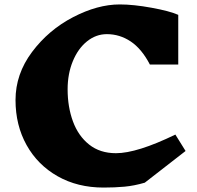

<svg xmlns="http://www.w3.org/2000/svg" viewBox="-20 -826 887 866"><path d="M784 -759V-535H656Q619 -606 569.5 -639Q520 -672 462 -672Q413 -672 372.5 -639.5Q332 -607 308.5 -550Q285 -493 285 -423Q285 -344 309 -278.5Q333 -213 382 -174Q431 -135 503 -135Q598 -135 771 -219L817 -145L633 -2Q585 12 541.5 16Q498 20 447 20Q330 20 240 -31Q150 -82 100 -171.5Q50 -261 50 -375Q50 -492 124.5 -591.5Q199 -691 309.5 -748.5Q420 -806 520 -806Q582 -806 664 -791Q746 -776 784 -759Z"/></svg>

Font: Inknut Antiqua Black
Style: Regular
Weight: 900
Designer: Claus Eggers Sørensen
Foundry: Claus Eggers Sørensen
Version: Version 1.003; ttfautohint (v1.8.2) -l 8 -r 50 -G 200 -x 14 